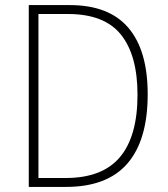

<svg xmlns="http://www.w3.org/2000/svg" viewBox="-20 -734 659 754"><path d="M560 -364Q560 -184 480.5 -92Q401 0 239 0H93V-714H254Q408 -714 484 -625Q560 -536 560 -364ZM520 -362Q520 -517 455 -598Q390 -679 247 -679H131V-35H238Q382 -35 451 -117Q520 -199 520 -362Z"/></svg>

Font: Noto Sans Telugu SemiCondensed ExtraLight
Style: Regular
Weight: 200
Width: 4
Designer: Jelle Bosma - Monotype Design Team
Foundry: Monotype Imaging Inc.
Version: Version 2.005; ttfautohint (v1.8.4.7-5d5b)